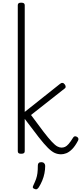

<svg xmlns="http://www.w3.org/2000/svg" viewBox="-20 -1135 607 1436"><path d="M138 15Q125 15 119 10.5Q113 6 113 -4V-1096Q113 -1106 119 -1110.5Q125 -1115 138 -1115Q152 -1115 158.5 -1110.5Q165 -1106 165 -1096V-298L428 -507Q438 -516 447.5 -515Q457 -514 464 -504Q470 -497 471 -487.5Q472 -478 461 -471L212 -275Q269 -197 306 -149Q343 -101 367.5 -75Q392 -49 408.5 -40Q425 -31 440 -31Q454 -31 466.5 -36.5Q479 -42 493.5 -58.5Q508 -75 527 -106Q532 -114 539 -115.5Q546 -117 555 -112Q564 -107 566 -99.5Q568 -92 564 -84Q542 -42 519.5 -19.5Q497 3 476 11Q455 19 437 19Q412 19 389.5 9Q367 -1 338.5 -29Q310 -57 269 -109.5Q228 -162 165 -246V-4Q165 6 158.5 10.5Q152 15 138 15ZM238 278Q227 274 225.5 267.5Q224 261 231 248Q243 223 250 203Q257 183 260 160Q263 137 263 102Q263 91 269 84.5Q275 78 288 78Q303 78 310.5 86Q318 94 318 106Q318 133 312.5 161Q307 189 296 215.5Q285 242 270 266Q263 276 256 279.5Q249 283 238 278Z"/></svg>

Font: Playwrite FR Moderne ExtraLight
Style: Regular
Weight: 250
Version: Version 1.002